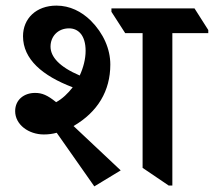

<svg xmlns="http://www.w3.org/2000/svg" viewBox="-20 -654 762 684"><path d="M316 10 410 -47 242 -205C328 -255 373 -330 373 -424C373 -479 349 -535 303 -581C270 -613 229 -634 181 -634C109 -634 62 -588 62 -525C62 -443 131 -384 239 -343C222 -321 202 -302 180 -290C149 -315 130 -323 105 -323C66 -323 34 -299 34 -258C34 -210 82 -175 136 -175C153 -175 167 -177 182 -181ZM581 7H594V-536H722V-547L673 -624H377V-612L426 -536H488V-56ZM160 -488C160 -524 186 -553 226 -553C259 -553 285 -528 285 -473C285 -444 277 -413 264 -385C191 -416 160 -452 160 -488Z"/></svg>

Font: Noto Serif Devanagari SemiBold
Style: Regular
Weight: 600
Designer: Universal Thirst, Indian Type Foundry and the Monotype Design Team
Foundry: Monotype Imaging Inc.
Version: Version 2.004